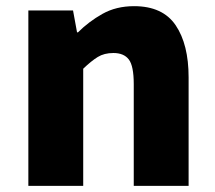

<svg xmlns="http://www.w3.org/2000/svg" viewBox="-20 -603 698 623"><path d="M72 0V-569H217L230 -498H233Q268 -533 312.5 -558Q357 -583 415 -583Q508 -583 550 -521Q592 -459 592 -352V0H414V-330Q414 -389 398 -410Q382 -431 348 -431Q318 -431 297 -418Q276 -405 250 -380V0Z"/></svg>

Font: Source Han Sans TC Heavy
Style: Regular
Weight: 900
Designer: Ryoko NISHIZUKA Ë•øÂ°öÊ∂ºÂ≠ê (kana, bopomofo & ideographs); Paul D. Hunt (Latin, Greek & Cyrillic); Sandoll Communicatio
Foundry: Adobe
Version: Version 2.004;hotconv 1.0.118;makeotfexe 2.5.65603